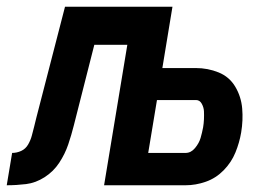

<svg xmlns="http://www.w3.org/2000/svg" viewBox="-63 -550 803 570"><path d="M-43 0Q-14 0 14.5 -3.5Q43 -7 69.5 -24Q96 -41 113 -67Q130 -93 139.5 -121Q149 -149 156 -177L217 -417H315L246 0H488Q518 0 548 -10.5Q578 -21 601 -44.5Q624 -68 636 -97.5Q648 -127 653 -157Q659 -193 656 -228Q653 -263 635.5 -292.5Q618 -322 586 -335Q554 -348 518 -348H419L449 -530H130L45 -201Q42 -188 38.5 -174.5Q35 -161 31.5 -147.5Q28 -134 20.5 -121Q13 -108 0 -102Q-13 -96 -27 -96ZM377 -96 403 -253H519Q530 -253 536 -242Q542 -231 542.5 -219.5Q543 -208 542.5 -196Q542 -184 540 -172Q537 -156 532.5 -140.5Q528 -125 516 -110.5Q504 -96 488 -96Z"/></svg>

Font: Iosevka Sparkle Extrabold
Style: Italic
Weight: 800
Italic angle: -9°
Designer: Belleve Invis
Foundry: Belleve Invis
Version: Version 4.5.0; ttfautohint (v1.8.3)